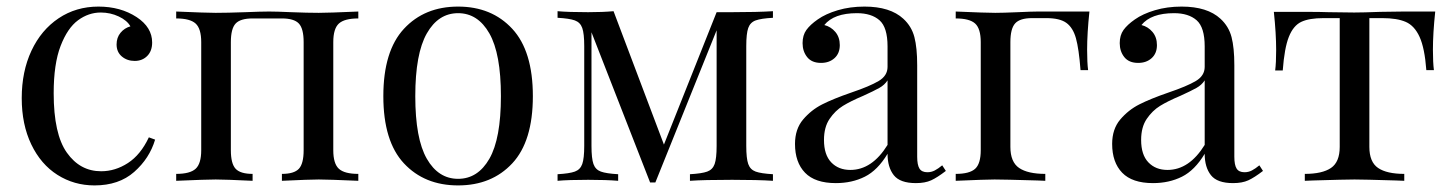

<svg xmlns="http://www.w3.org/2000/svg" viewBox="-20 -549 4410 583"><path d="M395 -497Q442 -466 442 -420Q442 -394 427 -379Q412 -364 389 -364Q366 -364 350 -377.5Q334 -391 334 -414Q334 -435 346 -449.5Q358 -464 376 -469Q366 -487 340.5 -499Q315 -511 286 -511Q249 -511 217 -487.5Q185 -464 164 -409.5Q143 -355 143 -266Q143 -142 183 -85.5Q223 -29 287 -29Q330 -29 368.5 -54Q407 -79 432 -132L451 -125Q434 -68 387.5 -27Q341 14 267 14Q205 14 154.5 -18Q104 -50 75 -110.5Q46 -171 46 -251Q46 -332 75.5 -395Q105 -458 158 -493.5Q211 -529 279 -529Q346 -529 395 -497Z M1068 -493Q1026 -493 1009 -477.5Q992 -462 992 -421V-93Q992 -52 1009 -36.5Q1026 -21 1068 -21V0Q976 -4 948 -4Q920 -4 836 0V-21Q873 -21 887.5 -36.5Q902 -52 902 -93V-421Q902 -462 887.5 -477.5Q873 -493 836 -493H747Q710 -493 695.5 -477.5Q681 -462 681 -421V-93Q681 -52 695.5 -36.5Q710 -21 747 -21V0Q663 -4 635 -4Q607 -4 515 0V-21Q557 -21 574 -36.5Q591 -52 591 -93V-421Q591 -462 574 -477.5Q557 -493 515 -493V-514Q607 -510 635 -510Q669 -510 725 -512Q773 -514 797 -514Q820 -514 864 -512Q914 -510 948 -510Q976 -510 1068 -514Z M1598 -257Q1598 -120 1535.5 -53Q1473 14 1371 14Q1269 14 1206.5 -53Q1144 -120 1144 -257Q1144 -394 1206.5 -461.5Q1269 -529 1371 -529Q1473 -529 1535.5 -461.5Q1598 -394 1598 -257ZM1241 -257Q1241 -128 1276 -67Q1311 -6 1371 -6Q1431 -6 1466 -67Q1501 -128 1501 -257Q1501 -386 1466 -447.5Q1431 -509 1371 -509Q1311 -509 1276 -447.5Q1241 -386 1241 -257Z M2246 -409V-106Q2246 -68 2252 -51Q2258 -34 2274.5 -28Q2291 -22 2327 -20V0Q2281 -3 2203 -3Q2117 -3 2075 0V-20Q2111 -22 2127.5 -28Q2144 -34 2150 -51Q2156 -68 2156 -106V-457L1970 5H1954L1776 -451V-106Q1776 -68 1782 -51Q1788 -34 1804.5 -28Q1821 -22 1857 -20V0Q1821 -3 1766 -3Q1706 -3 1673 0V-20Q1709 -22 1725.5 -28Q1742 -34 1748 -51Q1754 -68 1754 -106V-409Q1754 -447 1748 -464Q1742 -481 1725.5 -487Q1709 -493 1673 -495V-515Q1706 -512 1766 -512Q1810 -512 1843 -515L1996 -110L2156 -512H2203Q2279 -512 2327 -515V-495Q2291 -493 2274.5 -487Q2258 -481 2252 -464Q2246 -447 2246 -409Z M2394 -112Q2394 -157 2418.5 -186Q2443 -215 2476.5 -232Q2510 -249 2565 -268Q2621 -287 2648 -303Q2675 -319 2675 -346V-408Q2675 -466 2650.5 -487.5Q2626 -509 2582 -509Q2512 -509 2483 -473Q2503 -468 2516.5 -452Q2530 -436 2530 -412Q2530 -387 2514 -372.5Q2498 -358 2473 -358Q2445 -358 2431 -375.5Q2417 -393 2417 -418Q2417 -442 2428.5 -458Q2440 -474 2463 -490Q2487 -507 2524 -518Q2561 -529 2605 -529Q2683 -529 2723 -492Q2748 -469 2756.5 -436.5Q2765 -404 2765 -351V-73Q2765 -48 2772 -37Q2779 -26 2796 -26Q2808 -26 2818.5 -31.5Q2829 -37 2841 -47L2852 -30Q2826 -10 2807.5 -1.5Q2789 7 2761 7Q2713 7 2694 -17Q2675 -41 2675 -82Q2645 -32 2606 -12.5Q2567 7 2518 7Q2455 7 2424.5 -24.5Q2394 -56 2394 -112ZM2675 -109V-305Q2666 -291 2650 -282Q2634 -273 2601 -258Q2563 -242 2539.5 -227.5Q2516 -213 2499 -188Q2482 -163 2482 -124Q2482 -79 2504 -56Q2526 -33 2562 -33Q2628 -33 2675 -109Z M3281 -398Q3281 -359 3284 -336H3261Q3256 -401 3247 -433Q3238 -465 3218 -479.5Q3198 -494 3157 -494H3114Q3077 -494 3062.5 -478Q3048 -462 3048 -421V-103Q3048 -57 3074.5 -39Q3101 -21 3154 -21V0L3130 -1Q3028 -4 3000 -4Q2974 -4 2882 0V-21Q2924 -21 2941 -36.5Q2958 -52 2958 -93V-421Q2958 -462 2941 -477.5Q2924 -493 2882 -493V-514Q2974 -510 3002 -510Q3025 -510 3071 -512Q3113 -514 3132 -514H3288Q3281 -448 3281 -398Z M3357 -112Q3357 -157 3381.5 -186Q3406 -215 3439.5 -232Q3473 -249 3528 -268Q3584 -287 3611 -303Q3638 -319 3638 -346V-408Q3638 -466 3613.5 -487.5Q3589 -509 3545 -509Q3475 -509 3446 -473Q3466 -468 3479.5 -452Q3493 -436 3493 -412Q3493 -387 3477 -372.5Q3461 -358 3436 -358Q3408 -358 3394 -375.5Q3380 -393 3380 -418Q3380 -442 3391.5 -458Q3403 -474 3426 -490Q3450 -507 3487 -518Q3524 -529 3568 -529Q3646 -529 3686 -492Q3711 -469 3719.5 -436.5Q3728 -404 3728 -351V-73Q3728 -48 3735 -37Q3742 -26 3759 -26Q3771 -26 3781.5 -31.5Q3792 -37 3804 -47L3815 -30Q3789 -10 3770.5 -1.5Q3752 7 3724 7Q3676 7 3657 -17Q3638 -41 3638 -82Q3608 -32 3569 -12.5Q3530 7 3481 7Q3418 7 3387.5 -24.5Q3357 -56 3357 -112ZM3638 -109V-305Q3629 -291 3613 -282Q3597 -273 3564 -258Q3526 -242 3502.5 -227.5Q3479 -213 3462 -188Q3445 -163 3445 -124Q3445 -79 3467 -56Q3489 -33 3525 -33Q3591 -33 3638 -109Z M4331 -398Q4331 -359 4334 -336H4311Q4306 -403 4290.5 -437Q4275 -471 4248.5 -482.5Q4222 -494 4177 -494H4138V-103Q4138 -57 4164.5 -39Q4191 -21 4244 -21V0L4219 -1Q4120 -4 4093 -4Q4066 -4 3967 -1L3942 0V-21Q3995 -21 4021.5 -39Q4048 -57 4048 -103V-494H3999Q3955 -494 3931 -482.5Q3907 -471 3893.5 -437Q3880 -403 3875 -335H3852Q3855 -358 3855 -397Q3855 -447 3848 -513H3944Q3990 -513 4014 -512L4092 -511Q4119 -511 4171 -513L4242 -514H4338Q4331 -448 4331 -398Z"/></svg>

Font: Myanmar April Display
Style: Regular
Weight: 400
Designer: Khon Soe Zaw Thu
Foundry: Myanmar OS
Version: Version 2.50 April 12, 2019